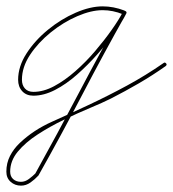

<svg xmlns="http://www.w3.org/2000/svg" viewBox="-50 -280 544 604"><path d="M345 -239Q342 -233 337 -235Q305 -248 273 -248Q237 -248 193 -229Q149 -210 109.5 -178Q70 -146 44.5 -107.5Q19 -69 19 -29Q19 -12 28.5 -1.5Q38 9 55 9Q87 9 120.5 -9Q154 -27 187 -56Q220 -85 249 -119Q278 -153 301 -185.5Q324 -218 337 -243Q340 -248 345 -245Q350 -242 347 -237Q334 -211 310.5 -177.5Q287 -144 256.5 -109.5Q226 -75 192 -45Q158 -15 123 3Q88 21 55 21Q33 21 20 7Q7 -7 7 -29Q7 -71 33.5 -112Q60 -153 101 -186.5Q142 -220 188 -240Q234 -260 273 -260Q307 -260 341 -247Q347 -244 345 -239ZM337 -243Q340 -248 345 -245Q350 -242 347 -237Q276 -111 209 17.5Q142 146 71 272Q71 272 71 272Q70 273 70 273Q60 284 46 294Q32 304 16 304Q-3 304 -16.5 292Q-30 280 -30 260Q-30 233 -18.5 210.5Q-7 188 12 170Q55 129 114.5 102.5Q174 76 227 51Q289 22 349 -10.5Q409 -43 465 -82Q469 -85 473 -80Q476 -76 471 -72Q430 -43 387 -18Q344 7 299 30Q273 43 233.5 59.5Q194 76 150.5 97Q107 118 68.5 143Q30 168 6 197Q-18 226 -18 260Q-18 275 -8.5 283.5Q1 292 16 292Q29 292 41 283Q53 274 62 265Q62 265 61 266Q61 266 61 266Q131 140 198.5 11.5Q266 -117 337 -243Q337 -243 337 -243Q337 -243 337 -243Z"/></svg>

Font: FRB American Cursive Guidelines Arrows Thin
Style: Italic
Weight: 100
Italic angle: -25°
Version: Version 2.0;Modular Font Editor K font №1